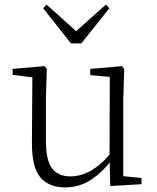

<svg xmlns="http://www.w3.org/2000/svg" viewBox="-20 -802 683 836"><path d="M263 14Q193 14 155.5 -30Q118 -74 119 -185L121 -478L140 -463L35 -476V-502L174 -514L184 -502L180 -377V-188Q180 -103 207 -68.5Q234 -34 286 -34Q334 -34 379.5 -61Q425 -88 463 -137L482 -103H464Q425 -51 375 -18.5Q325 14 263 14ZM460 8 457 -116V-117L458 -467L373 -475V-502L511 -514L521 -502L517 -377V-35L596 -27V0ZM183 -782 335 -645H288L441 -782L456 -766L334 -613H289L168 -766Z"/></svg>

Font: Noto Serif HK
Style: Regular
Weight: 200
Designer: Ryoko NISHIZUKA 西塚涼子 (kana & ideographs); Frank Grießhammer (Latin, Greek & Cyrillic); Wenlong ZHANG 张文龙 (bopomofo); San
Foundry: Adobe
Version: Version 2.001;hotconv 1.1.0;makeotfexe 2.6.0